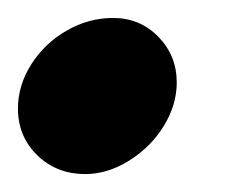

<svg xmlns="http://www.w3.org/2000/svg" viewBox="-31 -182 281 214"><path d="M-11 -61Q-11 -87 4 -110.5Q19 -134 43.5 -148Q68 -162 95 -162Q125 -162 145.5 -141Q166 -120 166 -90Q166 -65 151.5 -41.5Q137 -18 113 -3Q89 12 64 12Q32 12 10.5 -9Q-11 -30 -11 -61Z"/></svg>

Font: Open Sauce Sans ExBold Italic
Style: Regular
Weight: 800
Italic angle: -10°
Designer: Alfredo Marco Pradil
Foundry: Creative Sauce Fz LLC
Version: Version 1.477